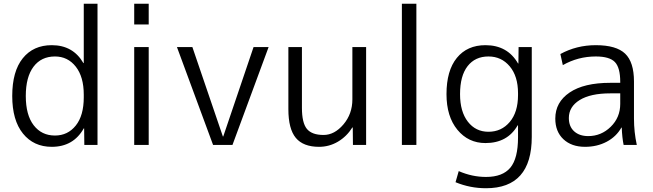

<svg xmlns="http://www.w3.org/2000/svg" viewBox="-20 -770 3468 1020"><path d="M272 -50Q340 -50 382.5 -103Q425 -156 425 -253V-267Q425 -362 382.5 -416Q340 -470 272 -470Q199 -470 158 -415.5Q117 -361 117 -260Q117 -159 159 -104.5Q201 -50 272 -50ZM45 -260Q45 -391 101 -460.5Q157 -530 255 -530Q368 -530 423 -435H425V-750H498V0H428L427 -88H425Q370 10 255 10Q159 10 102 -60.5Q45 -131 45 -260Z M693 -640V-750H770V-640ZM693 0V-520H770V0Z M1002 -520 1164 -45H1166L1327 -520H1407L1215 0H1112L920 -520Z M1584 -520V-197Q1584 -117 1610.5 -85Q1637 -53 1699 -53Q1757 -53 1804.5 -109Q1852 -165 1852 -242V-520H1925V0H1855L1854 -93H1852Q1822 -45 1775.5 -17.5Q1729 10 1675 10Q1591 10 1551.5 -37.5Q1512 -85 1512 -190V-520Z M2115 0V-750H2192V0Z M2424 -270Q2424 -177 2465.5 -123.5Q2507 -70 2575 -70Q2644 -70 2688 -122Q2732 -174 2732 -265V-275Q2732 -365 2688 -417.5Q2644 -470 2575 -470Q2504 -470 2464 -418.5Q2424 -367 2424 -270ZM2352 -270Q2352 -395 2407 -462.5Q2462 -530 2559 -530Q2676 -530 2732 -433H2734L2735 -520H2805V-43Q2805 230 2562 230Q2477 230 2400 198L2417 139Q2488 170 2562 170Q2650 170 2691 121Q2732 72 2732 -40V-104H2730Q2676 -10 2559 -10Q2468 -10 2410 -80.5Q2352 -151 2352 -270Z M3145 -530Q3254 -530 3301 -485Q3348 -440 3348 -337V-140Q3348 -69 3363 0H3293Q3285 -39 3283 -92H3281Q3254 -44 3203 -17Q3152 10 3088 10Q3016 10 2973 -30.5Q2930 -71 2930 -140Q2930 -227 3006 -278.5Q3082 -330 3222 -330H3275V-335Q3275 -411 3246.5 -440.5Q3218 -470 3145 -470Q3051 -470 2970 -424L2957 -483Q3043 -530 3145 -530ZM3002 -143Q3002 -98 3030 -72.5Q3058 -47 3105 -47Q3174 -47 3224.5 -96.5Q3275 -146 3275 -218V-274H3222Q3117 -274 3059.5 -238.5Q3002 -203 3002 -143Z"/></svg>

Font: M PLUS 1p
Style: Regular
Weight: 400
Version: Version 1.062